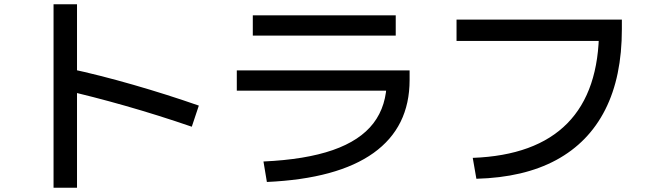

<svg xmlns="http://www.w3.org/2000/svg" viewBox="-20 -810 3040 900"><path d="M879 -216Q722 -270 567.5 -314Q413 -358 276 -389L303 -489Q447 -458 605 -412.5Q763 -367 912 -315ZM231 70V-790H341V70Z M1215 -53Q1412 -62 1540 -106.5Q1668 -151 1730.5 -232.5Q1793 -314 1793 -435L1843 -385H1090V-480H1900V-435Q1900 -214 1731 -93Q1562 28 1231 43ZM1165 -643V-738H1835V-643Z M2196 -70Q2491 -81 2639.5 -232Q2788 -383 2788 -673L2840 -618H2120V-718H2895V-673Q2895 -450 2817 -296Q2739 -142 2587.5 -60Q2436 22 2213 28Z"/></svg>

Font: M PLUS 2 Medium
Style: Regular
Weight: 500
Designer: Coji Morishita
Foundry: UNDERFOREST DESIGN
Version: Version 1.001